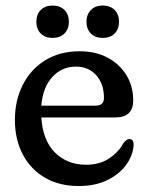

<svg xmlns="http://www.w3.org/2000/svg" viewBox="-20 -644 522 676"><path d="M449 -290.5Q449 -230.5 385.5 -230.5H125.5Q130.5 -149.5 173.8 -106.8Q217 -64 283 -64Q332 -64 365.2 -86.8Q398.5 -109.5 414 -139.5Q425.5 -154.5 435.5 -154.5Q451 -154 450.5 -133.5Q448 -96 423.8 -63Q399.5 -30 357 -9.5Q314.5 11 257.5 11Q188.5 11 138 -18.5Q87.5 -48 60 -100.5Q32.5 -153 32.5 -222Q32.5 -290.5 60.2 -345.2Q88 -400 139.2 -431.8Q190.5 -463.5 261 -463.5Q316.5 -463.5 358.8 -441Q401 -418.5 425 -379.5Q449 -340.5 449 -290.5ZM247.5 -409.5Q197.5 -409.5 164 -372.8Q130.5 -336 125.5 -272H316.5Q346 -272 346 -299.5Q346 -349 318.8 -379.2Q291.5 -409.5 247.5 -409.5ZM165.5 -510.5Q139 -510.5 123.5 -526Q108 -541.5 108 -567.5Q108 -593 123.5 -608.8Q139 -624.5 165.5 -624.5Q191.5 -624.5 207 -608.8Q222.5 -593 222.5 -567.5Q222.5 -542 207 -526.2Q191.5 -510.5 165.5 -510.5ZM341.5 -510.5Q315.5 -510.5 300 -526Q284.5 -541.5 284.5 -567.5Q284.5 -593 300 -608.8Q315.5 -624.5 341.5 -624.5Q368.5 -624.5 383.8 -608.8Q399 -593 399 -567.5Q399 -542 383.8 -526.2Q368.5 -510.5 341.5 -510.5Z"/></svg>

Font: Fraunces 72pt SuperSoft
Style: Regular
Weight: 400
Version: Version 1.000;[b76b70a41]